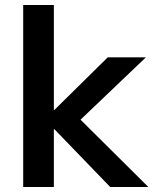

<svg xmlns="http://www.w3.org/2000/svg" viewBox="-20 -750 636 770"><path d="M73 -730H196V-309H198L412 -520H565L303 -270L575 0H422L198 -232H196V0H73Z"/></svg>

Font: Enso SemiBold
Style: Regular
Weight: 600
Designer: Coji Morishita
Foundry: UNDERFOREST DESIGN
Version: Version 1.000